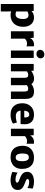

<svg xmlns="http://www.w3.org/2000/svg" viewBox="1774 -2632 1105 4692"><g transform="rotate(90 2326.0 -285.5)"><path d="M349 8Q299.5 8 268 -2.5Q262.5 -4.5 257 -6.5L259 68V247H78V-557H249V-503Q258.5 -512 273 -523Q294.5 -539.5 328.5 -551.8Q362.5 -564 412 -564Q471.5 -564 522 -535.2Q572.5 -506.5 603.2 -447.8Q634 -389 634 -299Q634 -204.5 598.5 -135.8Q563 -67 498.8 -29.5Q434.5 8 349 8ZM290 -118.5Q310.5 -114 335 -114Q367 -114 391.2 -134Q415.5 -154 429.5 -192.8Q443.5 -231.5 444 -288Q444 -368.5 419 -399.2Q394 -430 351 -430Q324 -430 298.8 -421.2Q273.5 -412.5 259 -401V-134Q269.5 -123.5 290 -118.5Z M744 0V-557H902L910 -467.5Q920.5 -493 940.5 -513.5Q964.5 -537.5 997.8 -551.2Q1031 -565 1070 -565Q1082 -565 1094 -563.5Q1106 -562 1111 -559V-380Q1104.5 -384.5 1090.5 -389.2Q1076.5 -394 1051 -394Q1011 -394 983.8 -382.2Q956.5 -370.5 939.5 -355Q931.5 -347 925 -340.5V0Z M1215 0V-557H1396V0ZM1297 -624Q1253.5 -624 1225.2 -650.2Q1197 -676.5 1197 -717Q1197 -744.5 1212 -767.5Q1227 -790.5 1251.8 -804.2Q1276.5 -818 1306 -818Q1350.5 -818 1377.8 -792.2Q1405 -766.5 1405 -725Q1405 -684 1373.5 -654Q1342 -624 1297 -624Z M1542 0V-557H1707L1711 -497Q1730 -512.5 1758.8 -528Q1787.5 -543.5 1822 -554Q1856.5 -564.5 1893 -565Q1948.5 -566.5 1986 -546.5Q2014 -531.5 2032 -500.5Q2044.5 -510.5 2065 -523Q2093 -540 2132.2 -552.8Q2171.5 -565.5 2218 -565Q2274 -565.5 2314 -546Q2354 -526.5 2375.5 -479.5Q2397 -432.5 2397 -351V0H2216V-319Q2216 -359.5 2209.5 -382.2Q2203 -405 2187.8 -414.2Q2172.5 -423.5 2146 -423Q2117.5 -423 2092.5 -409.5Q2072.5 -398.5 2059.5 -388Q2061 -371 2061 -352V0H1881V-318Q1881 -358.5 1874.5 -381.5Q1868 -404.5 1853 -414Q1838 -423.5 1812 -423Q1792.5 -423 1766.8 -414Q1741 -405 1722 -387V0Z M2780 8Q2645 8 2574 -68.8Q2503 -145.5 2503 -281Q2503 -362 2536 -426Q2569 -490 2631.2 -527Q2693.5 -564 2782 -564Q2826.5 -564 2868 -553.8Q2909.5 -543.5 2942.5 -518.2Q2975.5 -493 2995.5 -449Q3015.5 -405 3016 -338Q3016 -308 3014.2 -281Q3012.5 -254 3010 -236H2683Q2686.5 -200.5 2699.5 -176.5Q2716.5 -147 2747.5 -133.5Q2778.5 -120 2822 -120Q2849 -120 2878.5 -124Q2908 -128 2933.2 -134.5Q2958.5 -141 2972 -148L3000 -52Q2981.5 -37 2948.8 -23.2Q2916 -9.5 2872.8 -0.8Q2829.5 8 2780 8ZM2848 -326Q2850.5 -366.5 2844.2 -393.8Q2838 -421 2821.8 -434.5Q2805.5 -448 2778 -448Q2746.5 -448 2724.8 -430.8Q2703 -413.5 2692 -371.5Q2687 -352 2684.5 -326Z M3125 0V-557H3283L3291 -467.5Q3301.5 -493 3321.5 -513.5Q3345.5 -537.5 3378.8 -551.2Q3412 -565 3451 -565Q3463 -565 3475 -563.5Q3487 -562 3492 -559V-380Q3485.5 -384.5 3471.5 -389.2Q3457.5 -394 3432 -394Q3392 -394 3364.8 -382.2Q3337.5 -370.5 3320.5 -355Q3312.5 -347 3306 -340.5V0Z M3820 8Q3743 8 3689.2 -15.8Q3635.5 -39.5 3603 -81Q3570.5 -122.5 3556 -176.2Q3541.5 -230 3542 -290Q3543.5 -379 3580.5 -440Q3617.5 -501 3682 -532.5Q3746.5 -564 3830 -564Q3933 -564 3994.2 -523Q4055.5 -482 4082 -414.5Q4108.5 -347 4107 -267Q4106 -177.5 4069.2 -116.2Q4032.5 -55 3968 -23.5Q3903.5 8 3820 8ZM3824 -117Q3877.5 -117 3898.2 -156.2Q3919 -195.5 3919 -275Q3919 -320 3910.5 -357.2Q3902 -394.5 3882 -416.8Q3862 -439 3827 -439Q3772.5 -439 3751.2 -399.5Q3730 -360 3730 -284Q3730 -238 3738.8 -200Q3747.5 -162 3768 -139.5Q3788.5 -117 3824 -117Z M4180 -37 4198 -162Q4206 -155 4231.2 -143.2Q4256.5 -131.5 4291 -122.2Q4325.5 -113 4362 -113Q4405.5 -112.5 4424.2 -122.2Q4443 -132 4443 -153Q4443 -167.5 4429.5 -178.2Q4416 -189 4393 -198.5Q4370 -208 4342 -218Q4281 -240 4245.2 -266.5Q4209.5 -293 4194 -326.2Q4178.5 -359.5 4179 -402Q4179 -456 4210.2 -492Q4241.5 -528 4294 -546Q4346.5 -564 4410 -564Q4478.5 -564 4524.5 -552.2Q4570.5 -540.5 4589 -530L4573 -403Q4563 -412 4541.5 -422Q4520 -432 4493 -439Q4466 -446 4439 -446Q4392.5 -446 4373.2 -436.5Q4354 -427 4354 -408Q4354 -385.5 4374.5 -375Q4395 -364.5 4439 -348Q4505 -324 4545.2 -299.5Q4585.5 -275 4603.8 -244Q4622 -213 4622 -169Q4622 -82 4557.8 -37Q4493.5 8 4387 8Q4341 8 4299.5 0.8Q4258 -6.5 4226.8 -17Q4195.5 -27.5 4180 -37Z"/></g></svg>

Font: Koeln Type Sans ExtraBold
Style: Regular
Weight: 800
Designer: Eben Sorkin
Foundry: Eben Sorkin
Version: Version 2.001